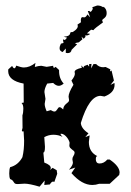

<svg xmlns="http://www.w3.org/2000/svg" viewBox="-20 -685 484 711"><path d="M318.8 -448.2 317.4 -431.6 326.2 -447.8H335.9Q346.7 -436 362.3 -436L371.1 -437L388.7 -428.2L387.2 -420.4L393.1 -423.8L401.9 -386.7L389.2 -370.6L403.8 -377.9L404.3 -371.1Q404.3 -341.8 366.7 -327.6L352.5 -330.1Q310.1 -330.1 279.3 -229.5Q281.2 -208.5 307.6 -191.4L295.9 -177.2L312 -183.6L309.1 -159.2Q309.1 -122.1 340.3 -106.9Q335 -106 335 -98.1V-92.8Q335 -88.9 337.9 -84.2Q340.8 -79.6 349.1 -79.6Q364.7 -79.6 377.4 -94.2H386.2Q422.9 -69.3 422.9 -45.9L421.4 -37.1L386.2 -4.4H347.2Q334.5 0 321.8 0Q283.2 0 244.6 -43.9L258.8 -64.5L235.4 -56.6Q250 -72.8 250 -83L248 -95.2Q248 -101.6 252.2 -107.9Q256.3 -114.3 256.3 -119.6Q256.3 -123.5 253.2 -126.2Q250 -128.9 246.3 -131.6Q242.7 -134.3 239.7 -137.7Q236.8 -141.1 236.8 -146.5L237.8 -156.2Q237.8 -158.2 235.4 -163.8Q232.9 -169.4 228.5 -175.3Q224.1 -181.2 218.3 -185.5Q212.4 -189.9 205.6 -189.9L204.1 -189Q204.1 -186 211.4 -178.2Q196.3 -186 177.7 -186Q160.2 -186 144 -177.2L146.5 -141.6Q146.5 -120.1 140.6 -120.1L144 -83Q168 -74.2 168 -63Q168 -58.1 164.6 -54.7L174.8 -63.5L189.9 -54.7L191.9 -41.5L181.2 -11.2L176.8 -12.7Q170.9 -12.7 164.6 -2L144 0L145.5 -16.6L126.5 6.3Q88.9 -4.9 70.8 -4.9L45.9 -3.4Q38.6 -3.4 35.9 -5.1Q33.2 -6.8 31.5 -9.8Q29.8 -12.7 27.3 -15.9Q24.9 -19 17.6 -22Q14.2 -28.3 14.2 -42.5Q14.2 -58.6 17.6 -65.9Q47.4 -73.7 63 -103Q66.4 -117.2 67.9 -132.6Q69.3 -147.9 69.3 -164.1L67.4 -198.7L64.5 -198.2Q61 -198.2 61 -201.7L63.5 -211.4L63 -257.8Q66.4 -267.6 66.4 -282.7Q66.4 -297.9 59.6 -303.7L67.9 -305.2L67.4 -375.5Q10.3 -386.2 10.3 -421.9L10.7 -428.2L24.9 -440.9Q29.3 -432.1 33.2 -432.1Q37.1 -432.1 40 -441.9Q59.1 -435.1 68.4 -435.1Q89.8 -435.1 111.3 -452.1L108.9 -437Q123.5 -441.4 132.8 -441.4L152.8 -437.5L176.8 -441.4Q177.2 -433.6 180.7 -433.6L186 -437.5L198.7 -425.8V-422.4Q198.7 -394 215.8 -375.5Q206.1 -367.2 197.8 -367.2Q187.5 -367.2 176.8 -377.9L154.8 -375.5Q144.5 -356.9 144.5 -344.2L148.4 -318.8L145.5 -300.3Q145.5 -289.6 152.8 -272.9L168 -277.3Q176.3 -272 181.6 -272Q185.1 -272 187.5 -274.4Q189.9 -276.9 191.9 -280Q193.8 -283.2 195.8 -285.6Q197.8 -288.1 200.7 -288.1Q205.6 -288.1 213.9 -279.8Q214.8 -288.6 218.3 -293.2Q221.7 -297.9 225.6 -301Q229.5 -304.2 232.7 -307.1Q235.8 -310.1 235.8 -314.5L233.9 -327.1Q233.9 -341.3 252 -371.1L244.6 -386.7Q257.3 -402.3 257.3 -412.1L256.3 -418.5Q256.3 -428.2 283.2 -434.1L280.3 -442.9L289.6 -434.1Q289.6 -439.9 294.4 -441.4L304.7 -445.3Q308.1 -439 310.1 -439V-447.8ZM230.5 -488.3 223.6 -489.3V-505.4L211.9 -492.2Q200.7 -496.1 200.7 -505.9Q200.7 -514.2 205.6 -523.4L215.3 -525.9L213.4 -536.1Q213.4 -539.1 215.3 -539.1L220.2 -536.6L228.5 -545.4L215.8 -549.3Q228 -549.8 232.7 -552.5Q237.3 -555.2 238.8 -558.3Q240.2 -561.5 240.7 -564Q241.2 -566.4 245.6 -566.4L246.1 -565.9Q250.5 -565.9 259.3 -573.5Q268.1 -581.1 268.1 -588.4L267.1 -594.2L279.8 -602.5L279.3 -608.9Q279.3 -621.6 285.6 -621.6L291.5 -620.6Q298.3 -620.6 303.7 -631.8L314 -620.6L305.2 -644L310.5 -644.5L314.5 -641.1Q318.4 -641.1 323.7 -652.3L321.8 -658.2L339.8 -664.6Q351.6 -664.6 358.4 -660.2L362.8 -658.2L363.3 -660.2Q375 -651.9 375 -636.7Q375 -628.9 372.3 -624.8Q369.6 -620.6 366.7 -618.2Q363.8 -615.7 361.1 -613.8Q358.4 -611.8 358.4 -608.9L361.3 -602.1Q331.1 -580.6 325.7 -573.2L317.4 -575.2L301.8 -561.5L314 -559.6Q307.1 -553.7 300.3 -553.7L295.9 -554.2L296.4 -548.3L290 -541.5L281.7 -549.3L285.2 -539.6L272 -528.3Q258.3 -526.4 258.3 -523.9L265.6 -521L245.1 -500.5Q243.2 -488.3 230.5 -488.3Z"/></svg>

Font: Truetypewriter PolyglOTT
Style: Regular
Weight: 400
Designer: Sergey Beatoff a.k.a. Sam_T
Version: Version 3.76